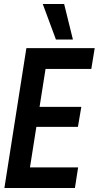

<svg xmlns="http://www.w3.org/2000/svg" viewBox="-20 -941 494 961"><path d="M2 0 112 -700H454L437 -596H208L178 -406H387L370 -306H162L130 -103H371L355 0ZM260 -743 194 -921H301L345 -743Z"/></svg>

Font: Georama SemiCondensed SemiBold
Style: Italic
Weight: 600
Width: 4
Italic angle: -9°
Designer: Jean-Baptiste Levee
Foundry: Production Type
Version: Version 1.000